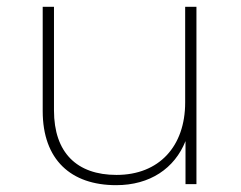

<svg xmlns="http://www.w3.org/2000/svg" viewBox="-20 -539 706 562"><path d="M522 -519V-239C522 -111 446 -27 321 -27C205 -27 138 -92 138 -216V-519H105V-214C105 -71 188 3 320 3C419 3 491 -46 523 -126V0H555V-519Z"/></svg>

Font: Talent ExtraLight
Style: Regular
Weight: 200
Designer: Mike Powis
Version: Version 1.001;hotconv 1.0.109;makeotfexe 2.5.65596